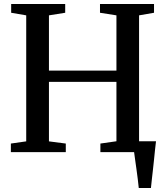

<svg xmlns="http://www.w3.org/2000/svg" viewBox="-20 -763 829 963"><path d="M676 180Q674 159.5 671 135.2Q668 111 664.5 86Q661 61 657.8 38.5Q654.5 16 652.5 -0.5L612.5 -54.5H762.5Q760 -35 757.5 -11.2Q755 12.5 752.5 38.2Q750 64 747 89.2Q744 114.5 741.5 138Q739 161.5 737 180ZM111.5 -54V-686L36 -699V-743H307V-699L225.5 -686V-409H564V-686L481.5 -699V-743H752.5V-699L677.5 -686V-54L754.5 -43V0H483.5V-43L564 -54.5V-352.5H225.5V-54L310 -43V0H34.5V-43Z"/></svg>

Font: Merriweather 48pt Medium
Style: Regular
Weight: 500
Version: Version 2.100